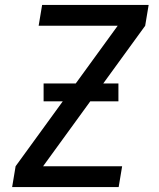

<svg xmlns="http://www.w3.org/2000/svg" viewBox="-20 -755 640 775"><path d="M29 0 43 -84 455 -651H136L150 -735H580L566 -651L154 -84H473L459 0ZM458 -346H156V-418H458Z"/></svg>

Font: Iosevka Md Ex Obl
Style: Regular
Weight: 500
Width: 7
Italic angle: -9°
Monospace: yes
Designer: Belleve Invis
Foundry: Belleve Invis
Version: Version 32.5.0; ttfautohint (v1.8.4)